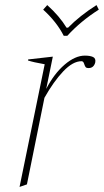

<svg xmlns="http://www.w3.org/2000/svg" viewBox="-20 -726 409 756"><path d="M150 -688 166 -706Q214 -663 242 -617H248Q294 -664 360 -706L369 -688Q298 -643 245 -585H231Q203 -640 150 -688ZM355 -480Q349 -458 329 -458Q320 -458 317 -462Q314 -466 311 -475.5Q308 -485 301 -485Q267 -485 229 -445Q191 -405 155 -341L86 0L57 10L156 -473Q110 -481 90 -488L91 -492L188 -503L162 -376Q193 -436 234.5 -471.5Q276 -507 314 -507Q335 -507 346.5 -501.5Q358 -496 355 -480Z"/></svg>

Font: Trirong Thin
Style: Italic
Weight: 250
Italic angle: -12°
Designer: Katatrad Team
Foundry: CadsonDemak
Version: Version 1.001